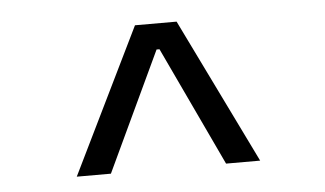

<svg xmlns="http://www.w3.org/2000/svg" viewBox="-33 -740 653 386"><g transform="rotate(-5 293.0 -546.5)"><path d="M107.9 -400.4 251 -693.4H335L478 -400.4H409.2L295.9 -641.1H290L176.8 -400.4Z"/></g></svg>

Font: CaskaydiaMono NF Light
Style: Regular
Weight: 300
Designer: Aaron Bell
Foundry: Saja Typeworks
Version: Version 2111.001; ttfautohint (v1.8.4);Nerd Fonts 3.1.1